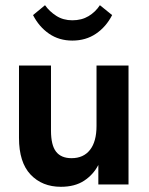

<svg xmlns="http://www.w3.org/2000/svg" viewBox="-20 -709 574 738"><path d="M214 9Q142 9 97.5 -38Q53 -85 53 -179V-457H176V-207Q176 -151 195.5 -126Q215 -101 255 -101Q301 -101 326 -133Q351 -165 351 -225V-457H474V0H358V-75Q339 -38 303.5 -14.5Q268 9 214 9ZM258 -553Q207 -553 168.5 -579.5Q130 -606 107 -651L153 -689Q170 -665 196.5 -648Q223 -631 258 -631Q294 -631 320.5 -647Q347 -663 364 -689L411 -651Q388 -606 349 -579.5Q310 -553 258 -553Z"/></svg>

Font: Tilda Sans Bold
Style: Regular
Weight: 700
Designer: ParaType Ltd
Foundry: ParaType Ltd
Version: Version 1.009